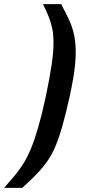

<svg xmlns="http://www.w3.org/2000/svg" viewBox="-88 -763 413 933"><path d="M-68 150Q-40 118 -16.5 90Q7 62 26.5 30.5Q46 -1 63.5 -43.5Q81 -86 98.5 -147Q116 -208 135 -296Q154 -388 163 -449.5Q172 -511 172 -554Q172 -596 165.5 -626.5Q159 -657 147.5 -684.5Q136 -712 121 -743H209Q232 -701 248 -666Q264 -631 272 -593.5Q280 -556 280 -507Q280 -483 277 -450.5Q274 -418 267 -377.5Q260 -337 249 -287Q231 -207 215 -150.5Q199 -94 181.5 -52.5Q164 -11 141.5 21Q119 53 89.5 83.5Q60 114 20 150Z"/></svg>

Font: Saira SemiCondensed SemiBold
Style: Italic
Weight: 600
Width: 4
Italic angle: -12°
Designer: Hector Gatti with collaboration of the Omnibus-Type team
Foundry: Omnibus-Type
Version: Version 1.101